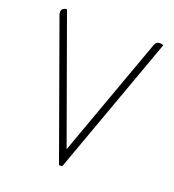

<svg xmlns="http://www.w3.org/2000/svg" viewBox="-129 -805 822 906"><g transform="rotate(20 282.0 -352.0)"><path d="M28 -669Q26 -677 26 -680Q26 -691 33.5 -697.5Q41 -704 53 -704L277 -83L494 -683Q501 -704 520 -704Q530 -704 538 -700L285 0H269Z"/></g></svg>

Font: Thasadith
Style: Regular
Weight: 400
Designer: Cadson Demak Co.,Ltd.
Foundry: Cadson Demak Co.,Ltd.
Version: Version 1.000; ttfautohint (v1.6)